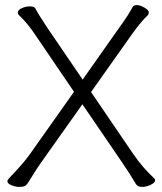

<svg xmlns="http://www.w3.org/2000/svg" viewBox="-20 -726 636 755"><path d="M514 -3Q493 -39 461 -86L304 -316L141 -86Q128 -68 113.5 -44.5Q99 -21 91 -8.5Q83 4 75.5 6.5Q68 9 55 9Q42 9 25.5 2.5Q9 -4 9 -14Q9 -19 24 -34Q73 -85 97 -119L271 -365L120 -587Q90 -633 54 -667Q50 -671 50 -676Q50 -687 66 -694Q82 -701 98 -701Q114 -701 119 -693Q130 -671 166 -617L305 -413L453 -623Q485 -667 502 -699Q506 -706 518.5 -706Q531 -706 548 -696Q565 -686 565 -678Q565 -670 562 -667Q535 -642 500 -593L338 -364L505 -119Q540 -68 587 -24Q590 -21 590 -17Q590 -8 573 0.5Q556 9 538.5 9Q521 9 514 -3Z"/></svg>

Font: LXGW WenKai TC Light
Style: Regular
Weight: 300
Designer: LXGW / Fontworks Inc.
Foundry: LXGW / Fontworks Inc.
Version: Version 1.330